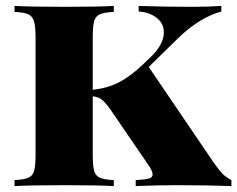

<svg xmlns="http://www.w3.org/2000/svg" viewBox="-20 -628 801 648"><path d="M761 -20V0Q677 -3 581 -3Q507 -3 438 0V-20Q470 -22 482.5 -25.5Q495 -29 495 -39Q495 -49 485 -65L355 -255Q340 -277 327 -289Q314 -301 293 -303V-106Q293 -68 298 -51Q303 -34 317.5 -28Q332 -22 364 -20V0Q309 -3 202 -3Q86 -3 29 0V-20Q61 -22 75.5 -28Q90 -34 95 -51Q100 -68 100 -106V-502Q100 -540 94.5 -557Q89 -574 75 -580Q61 -586 29 -588V-608Q86 -605 202 -605Q308 -605 364 -608V-588Q332 -586 317.5 -580Q303 -574 298 -557Q293 -540 293 -502V-325Q342 -330 381 -350Q420 -370 463 -411L486 -433Q533 -477 533 -519Q533 -549 508.5 -568Q484 -587 448 -589V-608Q532 -605 626 -605Q687 -605 727 -608V-589Q692 -580 654.5 -557Q617 -534 582 -500L482 -402L700 -81Q719 -54 730 -42.5Q741 -31 761 -20Z"/></svg>

Font: Playfair Display SC Black
Style: Regular
Weight: 900
Designer: Claus Eggers Sørensen
Foundry: Claus Eggers Sørensen
Version: Version 1.200; ttfautohint (v1.6)